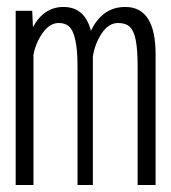

<svg xmlns="http://www.w3.org/2000/svg" viewBox="-20 -531 490 551"><path d="M25 0V-500H72.5L74.5 -453Q106 -511 162 -511Q223.5 -511 241 -442.5Q273.5 -511 339.5 -511Q426.5 -511 426.5 -375.5V0H375V-338.5Q375 -389 369.5 -416.2Q364 -443.5 352.2 -454.2Q340.5 -465 319 -465Q292 -465 272.2 -435.8Q252.5 -406.5 246.5 -369V0H202.5V-338.5Q202.5 -388 196.2 -416Q190 -444 178.8 -454.5Q167.5 -465 148.5 -465Q122.5 -465 102.2 -436Q82 -407 76 -373.5V0Z"/></svg>

Font: League Mono Condensed UltraLight
Style: Regular
Weight: 200
Width: 1
Designer: Tyler Finck
Foundry: The League of Moveable Type / Tyler Finck
Version: Version 2.210